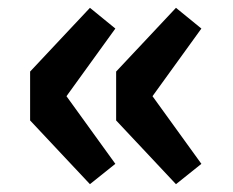

<svg xmlns="http://www.w3.org/2000/svg" viewBox="-20 -534 597 491"><path d="M210 -63 57 -226V-351L210 -514L275 -461L150 -288L275 -115ZM430 -63 277 -226V-351L430 -514L495 -461L370 -288L495 -115Z"/></svg>

Font: Source Han Sans CN Heavy
Style: Regular
Weight: 900
Designer: Ryoko NISHIZUKA 西塚涼子 (kana, bopomofo & ideographs); Paul D. Hunt (Latin, Greek & Cyrillic); Sandoll Communications 산돌커뮤니
Foundry: Adobe
Version: Version 2.000;hotconv 1.0.107;makeotfexe 2.5.65593